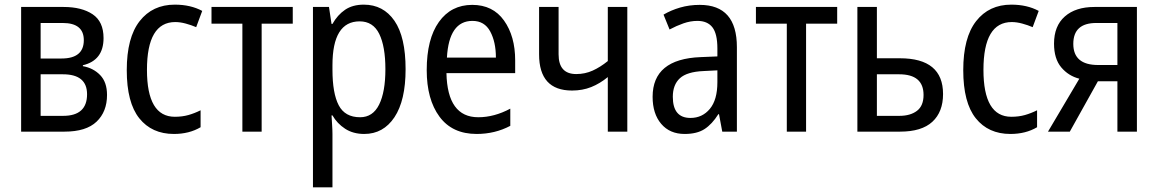

<svg xmlns="http://www.w3.org/2000/svg" viewBox="-20 -567 4989 827"><path d="M254 -537H71V0H258Q351 0 396 -43Q441 -86 441 -158Q441 -213 411.5 -243.5Q382 -274 337 -282V-286Q426 -307 426 -403Q426 -474 379 -505.5Q332 -537 254 -537ZM245 -315H155V-468H250Q341 -468 341 -394Q341 -315 245 -315ZM252 -68H155V-247H251Q355 -247 355 -161Q355 -68 252 -68Z M844 -19V-92Q818 -79 791.5 -71.5Q765 -64 733 -64Q613 -64 613 -266Q613 -472 735 -472Q756 -472 780 -465.5Q804 -459 825 -450L851 -520Q801 -547 733 -547Q637 -547 581.5 -476Q526 -405 526 -265Q526 -125 580 -57.5Q634 10 729 10Q795 10 844 -19Z M1241 -537H891V-465H1024V0H1107V-465H1241Z M1640 -269Q1640 -171 1613 -116.5Q1586 -62 1531 -62Q1466 -62 1439 -113.5Q1412 -165 1412 -267V-286Q1412 -475 1529 -475Q1587 -475 1613.5 -421Q1640 -367 1640 -269ZM1412 -464H1408L1397 -537H1328V240H1412V10Q1412 -7 1410.5 -29Q1409 -51 1408 -70H1412Q1432 -35 1466.5 -12.5Q1501 10 1549 10Q1631 10 1679 -62Q1727 -134 1727 -269Q1727 -408 1679 -477.5Q1631 -547 1547 -547Q1499 -547 1466.5 -525Q1434 -503 1412 -464Z M1818 -265Q1818 -139 1873 -64.5Q1928 10 2033 10Q2112 10 2178 -25V-99Q2109 -62 2040 -62Q1907 -62 1903 -252H2199V-307Q2199 -411 2151 -478.5Q2103 -546 2014 -546Q1923 -546 1870.5 -472.5Q1818 -399 1818 -265ZM2116 -319H1905Q1914 -477 2015 -477Q2067 -477 2091.5 -431.5Q2116 -386 2116 -319Z M2302 -537V-333Q2302 -177 2444 -177Q2489 -177 2526.5 -192Q2564 -207 2598 -235V0H2682V-537H2598V-304Q2566 -278 2533 -263Q2500 -248 2462 -248Q2386 -248 2386 -333V-537Z M3070 -213Q3070 -137 3037.5 -98Q3005 -59 2954 -59Q2878 -59 2878 -150Q2878 -202 2908.5 -230Q2939 -258 3011 -261L3070 -264ZM2838 -504 2864 -440Q2894 -456 2924 -466.5Q2954 -477 2984 -477Q3027 -477 3048.5 -449.5Q3070 -422 3070 -358V-324L2998 -321Q2791 -313 2791 -150Q2791 -77 2828 -33.5Q2865 10 2929 10Q2982 10 3014.5 -11Q3047 -32 3074 -75H3077L3091 0H3154V-364Q3154 -546 2994 -546Q2949 -546 2909.5 -534.5Q2870 -523 2838 -504Z M3586 -537H3236V-465H3369V0H3452V-465H3586Z M3757 -537H3673V0H3857Q3950 0 3996 -42.5Q4042 -85 4042 -162Q4042 -316 3856 -316H3757ZM3854 -68H3757V-247H3853Q3958 -247 3958 -158Q3958 -111 3929.5 -89.5Q3901 -68 3854 -68Z M4447 -19V-92Q4421 -79 4394.5 -71.5Q4368 -64 4336 -64Q4216 -64 4216 -266Q4216 -472 4338 -472Q4359 -472 4383 -465.5Q4407 -459 4428 -450L4454 -520Q4404 -547 4336 -547Q4240 -547 4184.5 -476Q4129 -405 4129 -265Q4129 -125 4183 -57.5Q4237 10 4332 10Q4398 10 4447 -19Z M4702 -468H4793V-287H4710Q4603 -287 4603 -378Q4603 -468 4702 -468ZM4709 -217H4793V0H4877V-537H4694Q4613 -537 4566.5 -496Q4520 -455 4520 -379Q4520 -314 4551 -277Q4582 -240 4629 -228L4494 0H4588Z"/></svg>

Font: Noto Sans Display SemiCondensed
Style: Regular
Weight: 400
Width: 4
Designer: Monotype Design team
Foundry: Monotype Imaging Inc.
Version: 1.000